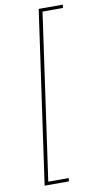

<svg xmlns="http://www.w3.org/2000/svg" viewBox="-99 -839 510 989"><g transform="rotate(-10 156.0 -345.0)"><path d="M303 -779H196L73 89H180L178 106H51L179 -796H305Z"/></g></svg>

Font: FiraGO Thin
Style: Italic
Weight: 100
Italic angle: -8°
Designer: bBox Type GmbH
Foundry: bBox Type GmbH
Version: Version 1.001